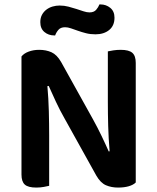

<svg xmlns="http://www.w3.org/2000/svg" viewBox="-20 -840 710 867"><path d="M144 7Q107 7 92 -6.5Q77 -20 77 -52V-585Q88 -599 109.5 -607Q131 -615 157 -615Q188 -615 212.5 -604Q237 -593 256 -560L400 -301Q420 -265 438.5 -226.5Q457 -188 471 -156L475 -157Q470 -216 468.5 -271.5Q467 -327 467 -381V-608Q475 -610 491.5 -612.5Q508 -615 525 -615Q562 -615 577.5 -601.5Q593 -588 593 -556V-16Q582 -5 561.5 1Q541 7 513 7Q483 7 458.5 -3.5Q434 -14 415 -47L271 -306Q251 -341 232.5 -380.5Q214 -420 200 -452L194 -451Q199 -396 200.5 -338Q202 -280 202 -228V-1Q194 1 178 4Q162 7 144 7ZM249 -815Q270 -815 289 -810Q308 -805 325 -799.5Q342 -794 357 -789Q372 -784 384 -784Q404 -784 414 -795.5Q424 -807 429 -820H434Q459 -820 478 -804.5Q497 -789 497 -760Q497 -724 473 -704.5Q449 -685 411 -685Q388 -685 368.5 -690Q349 -695 332 -701Q315 -707 300.5 -712Q286 -717 274 -717Q254 -717 244 -705.5Q234 -694 229 -680H225Q199 -680 180.5 -695.5Q162 -711 162 -740Q162 -759 169.5 -773Q177 -787 189.5 -796.5Q202 -806 217.5 -810.5Q233 -815 249 -815Z"/></svg>

Font: Baloo Tammudu 2 SemiBold
Style: Regular
Weight: 600
Designer: Maithili Shingre, Omkar Shende and Ek Type
Foundry: Ek Type
Version: Version 1.640;hotconv 1.0.111;makeotfexe 2.5.65597; ttfautoh